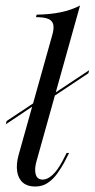

<svg xmlns="http://www.w3.org/2000/svg" viewBox="-20 -661 342 692"><path d="M125 -281.5 127.4 -292.7 301.6 -408.1 298.4 -396.8ZM0.8 -212.9 4 -225 130.6 -308.9 127.4 -297.6ZM106.5 11.3Q79 11.3 62.5 -2.8Q46 -16.9 41.9 -42.7Q37.9 -68.5 46.8 -101.6L167.7 -532.3Q175 -556.5 172.2 -571.4Q169.4 -586.3 154.4 -592.7Q139.5 -599.2 109.7 -599.2L112.1 -608.1Q160.5 -608.9 199.2 -616.9Q237.9 -625 268.5 -641.1L112.9 -84.7Q103.2 -53.2 108.5 -33.5Q113.7 -13.7 133.9 -13.7Q150.8 -13.7 169 -30.2Q187.1 -46.8 204.8 -79.8L220.2 -109.7H229L211.3 -75Q200.8 -55.6 186.3 -35.5Q171.8 -15.3 152.4 -2Q133.1 11.3 106.5 11.3Z"/></svg>

Font: Playfair 144pt Light
Style: Italic
Weight: 300
Italic angle: -15.6°
Designer: Claus Eggers Sørensen
Foundry: Claus Eggers Sørensen
Version: Version 2.001;gftools[0.9.30]